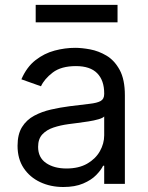

<svg xmlns="http://www.w3.org/2000/svg" viewBox="-20 -747 603 780"><path d="M237.3 12.7Q185.5 12.7 143.3 -7.1Q101.1 -26.9 76.2 -64.2Q51.3 -101.6 51.3 -154.8Q51.3 -201.7 69.6 -231Q87.9 -260.3 118.9 -276.9Q149.9 -293.5 187.3 -302Q224.6 -310.5 262.7 -315.4Q312.5 -321.8 343.5 -325.2Q374.5 -328.6 388.9 -336.7Q403.3 -344.7 403.3 -365.2V-367.7Q403.3 -420.4 374.8 -449.5Q346.2 -478.5 288.6 -478.5Q228.5 -478.5 194.3 -452.4Q160.2 -426.3 146.5 -396.5L66.9 -424.8Q88.4 -474.6 124 -502.4Q159.7 -530.3 201.9 -541.5Q244.1 -552.7 285.6 -552.7Q312 -552.7 346.2 -546.4Q380.4 -540 412.6 -521Q444.8 -502 466.1 -463.1Q487.3 -424.3 487.3 -359.4V0H403.3V-73.7H398.9Q390.6 -56.2 370.8 -35.9Q351.1 -15.6 317.9 -1.5Q284.7 12.7 237.3 12.7ZM250 -62.5Q299.8 -62.5 334 -82Q368.2 -101.6 385.7 -132.6Q403.3 -163.6 403.3 -197.3V-273.9Q397.9 -267.6 380.1 -262.5Q362.3 -257.3 339.1 -253.7Q315.9 -250 293.9 -247.3Q272 -244.6 258.3 -242.7Q225.6 -238.3 197.5 -229Q169.4 -219.7 152.1 -201.2Q134.8 -182.6 134.8 -150.4Q134.8 -106.9 167.2 -84.7Q199.7 -62.5 250 -62.5ZM457.5 -727.1V-656.2H125V-727.1Z"/></svg>

Font: Sahel VF Regular
Style: Regular
Weight: 400
Foundry: Saber Rastikerdar (saber.rastikerdar@gmail.com)
Version: Version 3.4.0